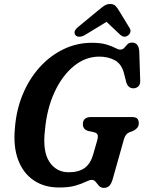

<svg xmlns="http://www.w3.org/2000/svg" viewBox="-20 -925 720 958"><path d="M438 -711.5Q483 -711.5 510.8 -703Q538.5 -694.5 554.5 -686Q570.5 -677.5 579.5 -677.5Q592.5 -677.5 600 -686.2Q607.5 -695 615.8 -703.8Q624 -712.5 639 -712.5Q673 -712.5 675 -666L679.5 -524Q680.5 -504.5 671.5 -495.2Q662.5 -486 650 -484.5Q621 -482 610.5 -512.5L599.5 -556Q587.5 -605 554 -623.8Q520.5 -642.5 475 -642.5Q406.5 -642.5 348.5 -595.2Q290.5 -548 252.2 -465.5Q214 -383 204.5 -277.5Q191.5 -171 226 -118.2Q260.5 -65.5 322.5 -65.5Q373 -65.5 402.2 -86.8Q431.5 -108 444.5 -153L464.5 -222.5Q470.5 -243 467 -252.5Q463.5 -262 448 -265.5L420 -271.5Q393.5 -279.5 393.5 -305Q393.5 -341 434.5 -341H638Q659 -341 666 -332Q673 -323 672.5 -308.5Q672 -295 663.5 -285.8Q655 -276.5 643 -271.5L624.5 -264.5Q606 -256.5 598.5 -230.5L543.5 -35.5Q536.5 -9 525.8 1.8Q515 12.5 498.5 12.5Q483 12.5 474 2.5Q465 -7.5 457.5 -17.5Q450 -27.5 437.5 -27.5Q427 -27.5 408 -18Q389 -8.5 357 1Q325 10.5 275 10.5Q200.5 10.5 147.8 -25.5Q95 -61.5 70.2 -128.2Q45.5 -195 54.5 -287Q61.5 -377.5 93.8 -454.8Q126 -532 178 -589.5Q230 -647 296.5 -679.2Q363 -711.5 438 -711.5ZM406.5 -752Q390 -742 377 -741.8Q364 -741.5 357.5 -748.5Q341.5 -767 370 -790.5L468 -871.5Q486 -886.5 499.2 -895.8Q512.5 -905 529.5 -905Q546.5 -905 555.8 -896Q565 -887 574 -871.5L627 -784.5Q633.5 -773 630 -763.2Q626.5 -753.5 618.5 -748Q599.5 -734 579.5 -752L511.5 -816Z"/></svg>

Font: Fraunces 144pt SuperSoft SemiBold
Style: Italic
Weight: 600
Italic angle: -16°
Version: Version 1.000;[b76b70a41]